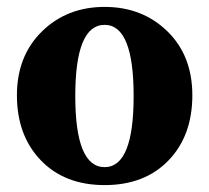

<svg xmlns="http://www.w3.org/2000/svg" viewBox="-20 -521 605 556"><path d="M283 -449Q198 -449 198 -243Q198 -37 283 -37Q367 -37 367 -243Q367 -449 283 -449ZM537 -245Q537 -128 468 -56.5Q399 15 283 15Q167 15 98 -57Q29 -129 29 -245Q29 -359 101.5 -430Q174 -501 283 -501Q392 -501 464.5 -430.5Q537 -360 537 -245Z"/></svg>

Font: TypoPRO Source Serif Pro
Style: Bold
Weight: 700
Designer: Frank Grießhammer
Foundry: Adobe Systems Incorporated
Version: Version 1.017;PS 1.0;hotconv 1.0.79;makeotf.lib2.5.61930